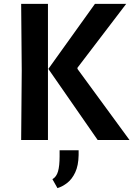

<svg xmlns="http://www.w3.org/2000/svg" viewBox="-20 -721 687 989"><path d="M483 0 229 -366 469 -701H630L379 -372V-366L647 0ZM89 0 92 -357 89 -701H227V0ZM276 248 250 202Q271 190 279 161.5Q287 133 287 85V53H385V78Q384 132 367.5 167Q351 202 326.5 221Q302 240 276 248Z"/></svg>

Font: Ruda ExtraBold
Style: Regular
Weight: 800
Designer: Mariela Monsalve and Angelina Sanchez
Foundry: Mariela Monsalve and Angelina Sanchez
Version: Version 2.000